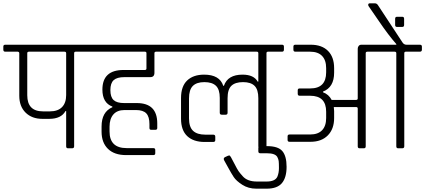

<svg xmlns="http://www.w3.org/2000/svg" viewBox="-34 -892 2558 1155"><path d="M225 -222H266Q314 -222 339 -247.5Q364 -273 364 -320V-572Q364 -581 354 -581H140Q130 -581 130 -572V-319Q130 -222 225 -222ZM-2 -623H506Q518 -623 518 -612V-593Q518 -581 506 -581H421Q412 -581 412 -572V-12Q412 0 400 0H375Q364 0 364 -12V-224H360Q334 -177 262 -177H221Q158 -177 120 -214.5Q82 -252 82 -316V-572Q82 -579 74 -581H-2Q-14 -581 -14 -593V-612Q-14 -623 -2 -623Z M838 -581H501Q489 -581 489 -593V-612Q489 -623 501 -623H986Q998 -623 998 -612V-593Q998 -581 986 -581H905Q895 -581 895 -572V-454Q895 -428 870 -428H714Q670 -428 650 -410Q630 -392 630 -350Q630 -308 649.5 -290Q669 -272 713 -272H789Q912 -272 912 -150V-122Q912 -111 900 -111H876Q865 -111 865 -122V-145Q865 -190 846 -210Q827 -230 784 -230H715Q671 -230 648 -203.5Q625 -177 625 -130V-101Q625 -1 728 -1H888Q900 -1 900 10V30Q900 41 888 41H725Q654 41 615.5 3.5Q577 -34 577 -100V-131Q577 -219 642 -247V-251Q582 -273 582 -353Q582 -471 709 -471H837Q847 -471 847 -480V-572Q847 -581 838 -581Z M1425 -443Q1493 -443 1516 -401H1520V-572Q1520 -581 1511 -581H982Q970 -581 970 -593V-612Q970 -623 982 -623H1662Q1674 -623 1674 -612V-593Q1674 -581 1662 -581H1578Q1569 -581 1569 -572V-12Q1569 0 1557 0H1532Q1520 0 1520 -12V-301Q1520 -353 1497.5 -375.5Q1475 -398 1428 -398Q1381 -398 1358 -376Q1335 -354 1335 -301V-214Q1335 -202 1324 -202H1300Q1288 -202 1288 -214V-303Q1288 -354 1265 -376Q1242 -398 1195.5 -398Q1149 -398 1126 -375Q1103 -352 1103 -300V-180Q1103 -128 1127.5 -105Q1152 -82 1201 -82H1248Q1261 -82 1261 -70V-49Q1261 -38 1248 -38H1197Q1130 -38 1092.5 -73Q1055 -108 1055 -178V-302Q1055 -373 1092 -408Q1129 -443 1194 -443Q1287 -443 1309 -376H1313Q1336 -443 1425 -443Z M1520 18V-1Q1520 -13 1532 -13H1572Q1639 -13 1664.5 17Q1690 47 1690 111.5Q1690 176 1662 209.5Q1634 243 1570 243H1508Q1460 243 1423.5 219.5Q1387 196 1372 173Q1357 150 1341 120.5Q1325 91 1323.5 89Q1322 87 1320.5 83.5Q1319 80 1315.5 74.5Q1312 69 1312 63.5Q1312 58 1318 54Q1340 43 1344.5 43Q1349 43 1355 53Q1361 63 1377 94.5Q1393 126 1401 137.5Q1409 149 1426 168Q1454 200 1511 200H1570Q1620 200 1634 172Q1644 149 1644 119Q1644 89 1642.5 77Q1641 65 1634 52Q1621 30 1572 30H1532Q1520 30 1520 18Z M2411 -623H2491Q2504 -623 2504 -612V-593Q2504 -581 2491 -581H2407Q2398 -581 2398 -572V-12Q2398 0 2386 0H2361Q2350 0 2350 -12V-572Q2350 -581 2340 -581H2176Q2166 -581 2166 -572V-12Q2166 0 2155 0H2129Q2118 0 2118 -12V-239Q2118 -248 2108 -248H1974Q1976 -232 1976 -224V-182Q1976 -116 1938 -77.5Q1900 -39 1834 -39H1708Q1696 -39 1696 -50V-72Q1696 -83 1708 -83H1832Q1879 -83 1903.5 -108.5Q1928 -134 1928 -182V-220Q1928 -316 1832 -316H1769Q1757 -316 1757 -328V-349Q1757 -360 1769 -360H1832Q1928 -360 1928 -457V-482Q1928 -530 1903.5 -555.5Q1879 -581 1832 -581H1743Q1731 -581 1731 -593V-612Q1731 -623 1743 -623H1835Q1902 -623 1939 -586Q1976 -549 1976 -482V-455Q1976 -367 1909 -341V-337Q1944 -324 1961 -291H2108Q2118 -291 2118 -300V-599Q2118 -609 2124 -616Q2130 -623 2140 -623H2350V-627Q2303 -680 2246 -764L2184 -854Q2181 -858 2181 -863Q2181 -872 2191 -872H2221Q2232 -872 2239 -862L2387 -637Q2396 -623 2411 -623Z M2397 -779V-742Q2397 -730 2386 -730H2354Q2343 -730 2343 -742V-779Q2343 -791 2354 -791H2386Q2397 -791 2397 -779Z"/></svg>

Font: Rajdhani
Style: Regular
Weight: 400
Designer: Satya Rajpurohit, Jyotish Sonowal
Foundry: Indian Type Foundry
Version: Version 1.201;PS 1.0;hotconv 1.0.78;makeotf.lib2.5.61930; tt